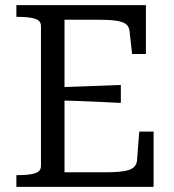

<svg xmlns="http://www.w3.org/2000/svg" viewBox="-20 -730 679 750"><path d="M580 -216V0H44V-46H55Q92 -46 116 -53Q140 -60 140 -82V-628Q140 -650 116 -657Q92 -664 55 -664H44V-710H550V-519H496L486 -609Q484 -627 471 -636.5Q458 -646 431 -649.5Q404 -653 361 -653H232V-57H389Q421 -57 444.5 -59Q468 -61 483 -66Q498 -71 505.5 -79.5Q513 -88 515 -101L524 -216ZM203 -389Q246 -391 287.5 -392Q329 -393 370.5 -395Q412 -397 452 -398V-328Q412 -330 370.5 -332Q329 -334 287.5 -335.5Q246 -337 203 -338Z"/></svg>

Font: Roboto Serif 28pt
Style: Regular
Weight: 400
Designer: Greg Gazdowicz
Foundry: Commercial Type
Version: Version 1.008